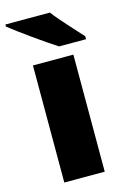

<svg xmlns="http://www.w3.org/2000/svg" viewBox="-124 -821 574 876"><g transform="rotate(-15 163.0 -383.0)"><path d="M204 -766H-6V-756C42 -718 151 -640 205 -606H332V-620C299 -657 238 -721 204 -766ZM258 0V-553H67V0Z"/></g></svg>

Font: Noto Sans Arabic UI Bk
Style: Regular
Weight: 900
Designer: Monotype Design Team, Nadine Chahine and Nizar Qandah
Foundry: Monotype Imaging Inc.
Version: Version 2.010